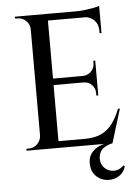

<svg xmlns="http://www.w3.org/2000/svg" viewBox="-60 -764 715 999"><g transform="rotate(-5 297.5 -264.5)"><path d="M224 -700V0H131V-700ZM492 -35 500 0H221V-35ZM451 -362V-328H221V-362ZM496 -700V-665H221V-700ZM557 -176 503 0H327L363 -35Q415 -35 450 -52.5Q485 -70 508 -102Q531 -134 547 -176ZM451 -330V-254H441V-267Q441 -292 424 -310Q407 -328 381 -328V-330ZM451 -436V-360H381V-362Q407 -363 424 -381Q441 -399 441 -424V-436ZM496 -668V-576H486V-592Q486 -623 465.5 -644Q445 -665 413 -666V-668ZM496 -718V-689L374 -700Q396 -700 420.5 -703Q445 -706 466 -710Q487 -714 496 -718ZM134 -73V0H54V-10Q54 -10 60.5 -10Q67 -10 67 -10Q93 -10 111.5 -28.5Q130 -47 131 -73ZM134 -627H131Q131 -653 112 -671.5Q93 -690 67 -690Q67 -690 61 -690Q55 -690 55 -690L54 -700H134ZM493 -3 503 0Q461 10 445 30Q429 50 430 78Q431 106 450.5 124.5Q470 143 498 143.5Q526 144 550 120L556 126Q548 154 527.5 169.5Q507 185 481 188Q455 191 430.5 181Q406 171 390.5 148Q375 125 376 89Q377 60 393.5 39.5Q410 19 436.5 7.5Q463 -4 493 -3Z"/></g></svg>

Font: Cinzel Medium
Style: Regular
Weight: 500
Designer: Natanael Gama
Version: Version 2.000